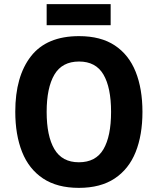

<svg xmlns="http://www.w3.org/2000/svg" viewBox="-20 -966 764 930"><path d="M670 -424Q670 -312 637 -229.5Q604 -147 535.5 -101.5Q467 -56 362 -56Q257 -56 188.5 -101.5Q120 -147 87 -230Q54 -313 54 -425Q54 -596 130 -693.5Q206 -791 363 -791Q468 -791 536 -746Q604 -701 637 -618.5Q670 -536 670 -424ZM206 -424Q206 -307 243.5 -243.5Q281 -180 362 -180Q444 -180 481 -243Q518 -306 518 -424Q518 -542 481 -605Q444 -668 363 -668Q281 -668 243.5 -604.5Q206 -541 206 -424ZM516 -946V-844H206V-946Z"/></svg>

Font: Noto Sans Malayalam UI SemiCondensed
Style: Bold
Weight: 700
Width: 4
Designer: Jelle Bosma - Monotype Design Team
Foundry: Monotype Imaging Inc.
Version: Version 2.104; ttfautohint (v1.8.4.7-5d5b)